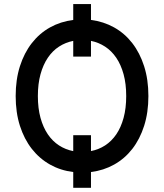

<svg xmlns="http://www.w3.org/2000/svg" viewBox="-20 -832 801 937"><path d="M337.4 -734.7V-812.1H424V-734.7Q485.4 -726.9 536.9 -698.2Q588.4 -669.4 625.5 -621.6Q662.6 -573.9 683.4 -508.7Q704.2 -443.5 704.2 -363.3Q704.2 -283 683.4 -217.9Q662.6 -152.7 625.5 -105.1Q588.4 -57.5 536.9 -28.8Q485.4 0 424 7.5V84.5H337.4V7.5Q275.6 0 224.1 -28.9Q172.6 -57.9 135.3 -105.5Q98 -153.1 77.2 -218Q56.5 -283 56.5 -363.3Q56.5 -443.5 77.2 -508.7Q98 -573.9 135.3 -621.6Q172.6 -669.4 224.1 -698.2Q275.6 -726.9 337.4 -734.7ZM337.4 -94.5V-172.2H424V-94.8Q461.3 -101.9 492.9 -122.3Q524.5 -142.8 547.4 -176.3Q570.3 -209.9 583.1 -256.7Q595.9 -303.6 595.9 -363.3Q595.9 -422.9 583.1 -469.6Q570.3 -516.3 547.4 -550.1Q524.5 -583.8 492.9 -604.4Q461.3 -625 424 -632.5V-555.8H337.4V-632.5Q299.7 -625 268.1 -604.6Q236.5 -584.2 213.6 -550.4Q190.7 -516.7 177.7 -469.8Q164.8 -422.9 164.8 -363.3Q164.8 -303.6 177.7 -256.7Q190.7 -209.9 213.6 -176.3Q236.5 -142.8 268.1 -122.3Q299.7 -101.9 337.4 -94.5Z"/></svg>

Font: Cannonade Med
Style: Regular
Weight: 500
Designer: Rasmus Andersson
Foundry: rsms
Version: Version 3.012;git-f93a4a705